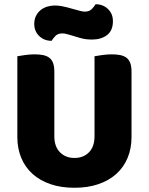

<svg xmlns="http://www.w3.org/2000/svg" viewBox="-20 -872 704 908"><path d="M602 -224Q602 -170 583.5 -125.5Q565 -81 530 -49.5Q495 -18 445 -1Q395 16 332 16Q269 16 219 -1Q169 -18 134 -49.5Q99 -81 80.5 -125.5Q62 -170 62 -224V-606Q73 -608 97 -611.5Q121 -615 143 -615Q166 -615 183.5 -611.5Q201 -608 213 -599Q225 -590 231 -574Q237 -558 237 -532V-227Q237 -179 263.5 -152Q290 -125 332 -125Q375 -125 401 -152Q427 -179 427 -227V-606Q438 -608 462 -611.5Q486 -615 508 -615Q531 -615 548.5 -611.5Q566 -608 578 -599Q590 -590 596 -574Q602 -558 602 -532ZM331 -828Q349 -823 361 -820Q373 -817 381 -817Q403 -817 415 -830Q427 -843 432 -852Q467 -852 490.5 -829.5Q514 -807 514 -772Q514 -727 486 -706Q458 -685 416 -685Q402 -685 388 -686.5Q374 -688 357 -693L317 -705Q303 -709 293.5 -711.5Q284 -714 275 -714Q253 -714 241.5 -701.5Q230 -689 224 -679Q189 -679 165.5 -701.5Q142 -724 142 -759Q142 -781 150.5 -797.5Q159 -814 173 -825Q187 -836 204.5 -841Q222 -846 240 -846Q253 -846 271.5 -843Q290 -840 331 -828Z"/></svg>

Font: Baloo Chettan
Style: Regular
Weight: 400
Designer: Maithili Shingre and Ek Type
Foundry: Ek Type
Version: Version 1.443;PS 1.000;hotconv 16.6.51;makeotf.lib2.5.65220;